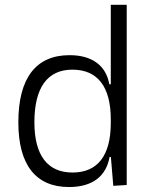

<svg xmlns="http://www.w3.org/2000/svg" viewBox="-20 -752 626 782"><path d="M261.2 9.8C358.9 9.8 413.1 -36.6 426.3 -112.8H431.6L441.4 4.9L496.1 1.5V-732.4H431.2V-408.7H425.3C411.6 -485.8 354.5 -527.3 263.2 -527.3C126 -527.3 54.7 -433.6 54.7 -253.9C54.7 -80.6 125.5 9.8 261.2 9.8ZM431.2 -251C431.2 -118.7 377.9 -49.3 275.4 -49.3C173.3 -49.3 120.1 -119.6 120.1 -253.9C120.1 -395 172.9 -468.3 274.9 -468.3C377.4 -468.3 431.2 -398.9 431.2 -266.1Z"/></svg>

Font: Cascadia Code Light
Style: Regular
Weight: 300
Monospace: yes
Designer: Aaron Bell
Foundry: Saja Typeworks
Version: Version 2404.023